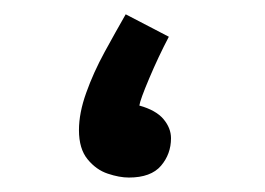

<svg xmlns="http://www.w3.org/2000/svg" viewBox="-20 -243 368 267"><path d="M159.2 3.9Q146 3.9 129.9 -1.5Q113.8 -6.8 101.8 -21.5Q89.8 -36.1 89.8 -62Q89.8 -85.9 99.9 -114Q109.9 -142.1 125.5 -170.7Q141.1 -199.2 154.8 -223.1L214.8 -191.9Q200.2 -164.1 187.5 -134Q174.8 -104 173.8 -96.2Q196.8 -89.8 207.3 -77.4Q217.8 -64.9 217.8 -50.8Q217.8 -28.8 203.9 -12.5Q189.9 3.9 159.2 3.9Z"/></svg>

Font: Kurinto Seri
Style: Regular
Weight: 400
Designer: Kurinto was developed by Clint Goss from a range of fonts that are compatible with the SIL Open Font License Version 1.1
Foundry: Clinton F. Goss
Version: Version 2.196; July 25, 2020